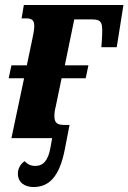

<svg xmlns="http://www.w3.org/2000/svg" viewBox="-20 -556 517 773"><path d="M115 197C175 197 219 159 241 45L260 -53H240C212 -53 199 -60 199 -88C199 -99 200 -110 205 -130L228 -241H325L336 -293H241L279 -478H347C394 -478 394 -464 390 -392L388 -366H450L477 -536H76L67 -482H85C109 -482 118 -474 118 -451C118 -438 114 -416 110 -398L88 -293H26L15 -241H77L26 0H190L183 39C174 90 154 112 122 112C103 112 91 105 79 93C64 103 52 121 52 143C52 180 81 197 115 197Z"/></svg>

Font: Noto Serif Condensed Extra
Style: Italic
Weight: 800
Width: 3
Italic angle: -12°
Designer: Monotype Design Team
Foundry: Monotype Imaging Inc.
Version: Version 1.901